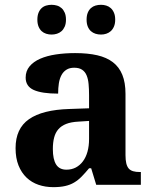

<svg xmlns="http://www.w3.org/2000/svg" viewBox="-20 -770 639 800"><path d="M200.2 -148.9Q200.2 -106 213.9 -84.5Q227.5 -63 256.8 -63Q278.3 -63 295.7 -72Q313 -81.1 325.4 -97.7Q337.9 -114.3 344.5 -137.9Q351.1 -161.6 351.1 -190.9V-266.1L306.2 -263.2Q276.4 -261.7 255.9 -253.7Q235.4 -245.6 223.1 -231.4Q210.9 -217.3 205.6 -196.8Q200.2 -176.3 200.2 -148.9ZM289.1 -487.8Q270 -487.8 257.1 -479.7Q244.1 -471.7 236.3 -457.3Q228.5 -442.9 225.3 -423.1Q222.2 -403.3 222.2 -379.9Q154.8 -379.9 120.8 -395Q86.9 -410.2 86.9 -446.8Q86.9 -474.1 103.3 -493.7Q119.6 -513.2 147.7 -525.4Q175.8 -537.6 213.1 -543.2Q250.5 -548.8 293 -548.8Q345.7 -548.8 385 -539.8Q424.3 -530.8 450.4 -510.7Q476.6 -490.7 489.7 -458.3Q502.9 -425.8 502.9 -378.9V-124Q502.9 -103.5 506.1 -89.8Q509.3 -76.2 516.1 -68.1Q522.9 -60.1 534.7 -56.6Q546.4 -53.2 563 -53.2H566.9V0H380.9L359.9 -68.8H351.1Q334.5 -48.8 319.8 -33.9Q305.2 -19 288.6 -9.3Q272 0.5 251.2 5.1Q230.5 9.8 202.1 9.8Q168.9 9.8 140.4 0Q111.8 -9.8 90.6 -30Q69.3 -50.3 57.1 -80.8Q44.9 -111.3 44.9 -152.8Q44.9 -234.4 100.8 -273.4Q156.7 -312.5 269 -315.9L351.1 -318.8V-374Q351.1 -398.9 349.1 -419.9Q347.2 -440.9 340.8 -456.1Q334.5 -471.2 322 -479.5Q309.6 -487.8 289.1 -487.8ZM135.7 -688Q135.7 -705.1 140.6 -717Q145.5 -729 153.6 -736.3Q161.6 -743.7 172.4 -746.8Q183.1 -750 194.8 -750Q206.5 -750 217.3 -746.8Q228 -743.7 236.3 -736.3Q244.6 -729 249.8 -717Q254.9 -705.1 254.9 -688Q254.9 -671.4 249.8 -659.4Q244.6 -647.5 236.3 -640.1Q228 -632.8 217.3 -629.4Q206.5 -626 194.8 -626Q183.1 -626 172.4 -629.4Q161.6 -632.8 153.6 -640.1Q145.5 -647.5 140.6 -659.4Q135.7 -671.4 135.7 -688ZM340.8 -688Q340.8 -705.1 345.7 -717Q350.6 -729 358.9 -736.3Q367.2 -743.7 377.9 -746.8Q388.7 -750 400.9 -750Q412.1 -750 422.6 -746.8Q433.1 -743.7 441.4 -736.3Q449.7 -729 454.8 -717Q460 -705.1 460 -688Q460 -671.4 454.8 -659.4Q449.7 -647.5 441.4 -640.1Q433.1 -632.8 422.6 -629.4Q412.1 -626 400.9 -626Q388.7 -626 377.9 -629.4Q367.2 -632.8 358.9 -640.1Q350.6 -647.5 345.7 -659.4Q340.8 -671.4 340.8 -688Z"/></svg>

Font: Droid Serif
Style: Bold
Weight: 700
Designer: Monotype Design team
Foundry: Monotype Imaging Inc.
Version: Version 1.03